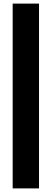

<svg xmlns="http://www.w3.org/2000/svg" viewBox="-20 -828 288 1068"><path d="M50.5 220V-808H197V220Z"/></svg>

Font: Encode Sans Condensed ExtraBold
Style: Regular
Weight: 800
Width: 3
Designer: Multiple Designers
Foundry: Impallari Type
Version: Version 3.000; ttfautohint (v1.8.3) -l 8 -r 50 -G 200 -x 14 